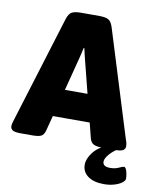

<svg xmlns="http://www.w3.org/2000/svg" viewBox="-106 -776 857 1046"><g transform="rotate(10 322.5 -253.0)"><path d="M46 2Q13 2 1.5 -6Q-10 -14 -10 -28Q-10 -38 -6.5 -49.5Q-3 -61 1 -74L180 -654Q190 -685 207 -693.5Q224 -702 256 -702H358Q391 -702 407.5 -693.5Q424 -685 434 -654L614 -74Q619 -61 622 -49.5Q625 -38 625 -28Q625 -14 613.5 -6Q602 2 568 2H499Q470 2 452.5 -5Q435 -12 428 -37L407 -121H203L181 -37Q174 -12 159 -5Q144 2 111 2ZM289 -451 243 -273H368L323 -451Q319 -467 315 -483Q311 -499 308 -515H304Q301 -499 297 -483Q293 -467 289 -451ZM541 196Q484 196 452 172.5Q420 149 420 109Q420 77 447 41.5Q474 6 529 -17L594 -10Q560 9 539 33.5Q518 58 518 75Q518 103 558 103Q586 103 606 93.5Q626 84 633 84Q640 84 645 95Q650 106 652.5 120.5Q655 135 655 146Q655 157 639 169Q623 181 597 188.5Q571 196 541 196Z"/></g></svg>

Font: Asap Black
Style: Regular
Weight: 900
Designer: Pablo Cosgaya
Foundry: Omnibus-Type
Version: Version 3.001; ttfautohint (v1.8.4.7-5d5b)